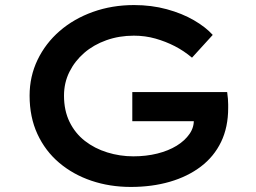

<svg xmlns="http://www.w3.org/2000/svg" viewBox="-20 -729 1013 759"><path d="M497 10Q414 10 341.5 -14.5Q269 -39 214 -85.5Q159 -132 128 -199Q97 -266 97 -351Q97 -427 128.5 -492.5Q160 -558 216 -606.5Q272 -655 347.5 -682Q423 -709 510 -709Q579 -709 639.5 -692.5Q700 -676 746.5 -649Q793 -622 821 -591L739 -501Q707 -528 671 -546.5Q635 -565 594.5 -576.5Q554 -588 509 -588Q451 -588 400.5 -570Q350 -552 313 -520Q276 -488 254.5 -445Q233 -402 233 -351Q233 -292 255 -247Q277 -202 315.5 -172Q354 -142 404 -126.5Q454 -111 507 -111Q558 -111 602 -122Q646 -133 678.5 -153Q711 -173 729.5 -200Q748 -227 746 -258V-276L764 -250H503V-365H878Q880 -351 881 -338.5Q882 -326 882 -316.5Q882 -307 882 -302Q882 -226 854 -168Q826 -110 774 -70.5Q722 -31 651.5 -10.5Q581 10 497 10Z"/></svg>

Font: Lexend Mega Medium
Style: Regular
Weight: 500
Version: Version 1.007